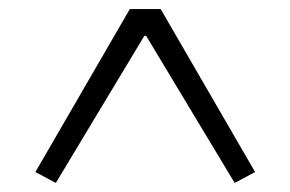

<svg xmlns="http://www.w3.org/2000/svg" viewBox="-20 -718 640 423"><path d="M58 -339 266 -698H334L542 -339L497 -315L302 -639H298L103 -315Z"/></svg>

Font: IBM Plex Serif
Style: Regular
Weight: 400
Designer: Mike Abbink, Paul van der Laan, Pieter van Rosmalen
Foundry: Bold Monday
Version: Version 2.6